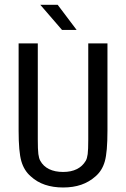

<svg xmlns="http://www.w3.org/2000/svg" viewBox="-20 -790 540 821"><path d="M59.6 -231.4V-604.5H141.6V-194.3Q141.6 -150.4 144 -131.3Q146.5 -112.3 152.3 -102.5Q165 -79.1 189.9 -66.9Q214.8 -54.7 250 -54.7Q284.2 -54.7 308.6 -66.9Q333 -79.1 346.7 -102.5Q352.5 -112.3 355 -131.3Q357.4 -150.4 357.4 -193.4V-604.5H439.5V-231.4Q439.5 -139.6 428.2 -100.1Q417 -60.5 388.7 -36.1Q361.3 -11.7 327.1 0Q293 11.7 250 11.7Q207 11.7 172.4 0Q137.7 -11.7 111.3 -36.1Q83 -60.5 71.3 -100.6Q59.6 -140.6 59.6 -231.4ZM226.6 -769.5 307.6 -662.1H245.1L152.3 -769.5Z"/></svg>

Font: BabelStone Mayan Numerals
Style: Regular
Weight: 400
Designer: Andrew West
Foundry: BabelStone
Version: Version 11.000 June 09, 2018